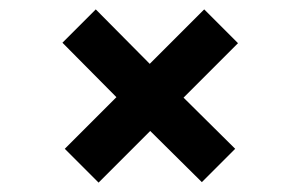

<svg xmlns="http://www.w3.org/2000/svg" viewBox="-20 -561 641 409"><path d="M184 -541 299 -425 415 -541 487 -469 371 -353 481 -244 410 -173 300 -282 190 -172 118 -244 228 -354 113 -470Z"/></svg>

Font: Tilda Sans Bold
Style: Regular
Weight: 700
Designer: ParaType Ltd
Foundry: ParaType Ltd
Version: Version 1.009